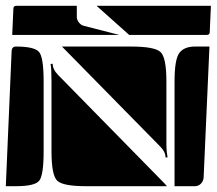

<svg xmlns="http://www.w3.org/2000/svg" viewBox="-20 -650 745 660"><path d="M580 -10V-370Q580 -446 596.5 -468Q613 -490 650 -490H700L680 -40Q679 -27 670.5 -18.5Q662 -10 650 -10ZM154 -430 161 -431Q161 -411 181 -391L544 -21Q549 -16 554 -10H275Q196 -10 176.5 -29Q157 -48 157 -130V-370Q157 -415 154 -430ZM193 -490H430Q512 -490 532 -471Q552 -452 552 -370V-151Q552 -130 556 -109H549Q549 -128 531 -146ZM0 -10 20 -475Q21 -490 35 -490Q99 -490 114.5 -471Q130 -452 130 -370V-130Q130 -48 115 -29Q100 -10 35 -10ZM22 -530 26 -620Q26 -630 36 -630H244V-591Q244 -582 251.5 -572.5Q259 -563 269 -561L390 -530ZM312 -630H705L701 -540Q701 -530 691 -530H424Z"/></svg>

Font: PrimecolorCV1
Style: Medium
Weight: 500
Designer: gluk
Foundry: gluk
Version: Version 0.672